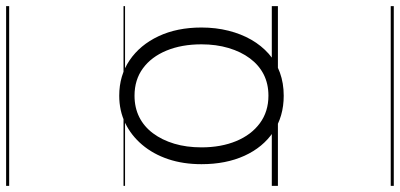

<svg xmlns="http://www.w3.org/2000/svg" viewBox="-360 -569 1308 628"><g transform="rotate(-90 294.0 -255.0)"><path d="M295 19Q227 19 176.5 -15Q126 -49 98.5 -109.5Q71 -170 71 -250Q71 -310 87.5 -359Q104 -408 134.5 -444Q165 -480 205.5 -499.5Q246 -519 295 -519Q361 -519 411 -485Q461 -451 489.5 -390.5Q518 -330 518 -250Q518 -203 507.5 -161.5Q497 -120 478 -87Q459 -54 432 -30Q405 -6 370.5 6.5Q336 19 295 19ZM295 -31Q334 -31 364.5 -46.5Q395 -62 417 -91.5Q439 -121 451 -161.5Q463 -202 463 -250Q463 -315 442.5 -364.5Q422 -414 384.5 -441.5Q347 -469 295 -469Q256 -469 225 -453.5Q194 -438 172 -408.5Q150 -379 138 -339Q126 -299 126 -250Q126 -186 146.5 -136.5Q167 -87 205 -59Q243 -31 295 -31ZM0 369H588V379H0ZM0 -20H588V0H0ZM0 -505H588V-500H0ZM0 -889H588V-879H0Z"/></g></svg>

Font: Playwrite HR Lijeva Guides
Style: Regular
Weight: 400
Designer: Veronika Burian, José Scaglione
Foundry: TypeTogether
Version: Version 1.003